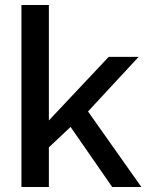

<svg xmlns="http://www.w3.org/2000/svg" viewBox="-20 -750 588 770"><path d="M333 -303 536 -522H416L176 -267V-730H66V0H176V-159L263 -241L430 0H547Z"/></svg>

Font: RT Raleway SemiBold
Style: Regular
Weight: 400
Designer: Matt McInerney, Pablo Impallari, Rodrigo Fuenzalida — Edited by Milan Moffatt in April 2016
Foundry: Matt McInerney, Pablo Impallari, Rodrigo Fuenzalida — Edited by Milan Moffatt in April 2016
Version: Version 3.001